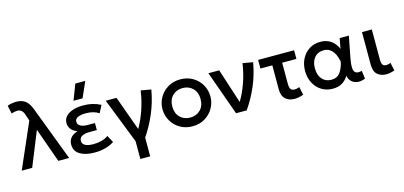

<svg xmlns="http://www.w3.org/2000/svg" viewBox="-78 -1313 4365 2075"><g transform="rotate(-15 2104.0 -275.0)"><path d="M14.5 0 234 -502.5 208.5 -577.5Q199.5 -605.5 181.2 -621.8Q163 -638 134.5 -638Q121.5 -638 105 -635Q88.5 -632 69 -625.5L49.5 -717Q75 -726.5 101.5 -730.8Q128 -735 149.5 -735Q207.5 -735 247 -707.2Q286.5 -679.5 312 -613.5L545 0H424L287 -384L131.5 0Z M828.5 15Q726.5 15 665 -22Q603.5 -59 603.5 -134.5Q603.5 -174.5 626.8 -205.8Q650 -237 706 -256Q655.5 -276 635 -305.8Q614.5 -335.5 614.5 -370.5Q614.5 -416 643.8 -446.8Q673 -477.5 723 -493.5Q773 -509.5 835 -509.5Q891 -509.5 938 -498.8Q985 -488 1031 -464L988.5 -381Q931.5 -420 842.5 -420Q792 -420 756.5 -406Q721 -392 721 -357.5Q721 -326.5 750.2 -309.5Q779.5 -292.5 827 -292.5H912V-213.5H830Q777.5 -213.5 746.2 -196.8Q715 -180 715 -145Q715 -110 748 -93Q781 -76 839.5 -76Q888 -76 931 -87.8Q974 -99.5 1005.5 -123L1048 -44Q959 15 828.5 15ZM750.5 -585 817.5 -759.5H929L852 -585Z M1285.5 210V11.5L1087 -495H1207.5L1347 -109Q1391 -183.5 1427.2 -285.8Q1463.5 -388 1480.5 -505L1594.5 -485Q1570 -345.5 1517.5 -223.2Q1465 -101 1395.5 0V210Z M1923.5 15Q1846 15 1785.2 -20.8Q1724.5 -56.5 1690 -116.2Q1655.5 -176 1655.5 -247.5Q1655.5 -318 1690 -377.8Q1724.5 -437.5 1785.2 -473.8Q1846 -510 1923.5 -510Q2001.5 -510 2062.2 -474.2Q2123 -438.5 2157.5 -378.8Q2192 -319 2192 -247.5Q2192 -177 2157.5 -117.2Q2123 -57.5 2062.5 -21.2Q2002 15 1923.5 15ZM1923.5 -82.5Q1992.5 -82.5 2037.2 -127Q2082 -171.5 2082 -247.5Q2082 -323.5 2037.2 -368Q1992.5 -412.5 1923.5 -412.5Q1854.5 -412.5 1810 -368Q1765.5 -323.5 1765.5 -247.5Q1765.5 -171.5 1810.2 -127Q1855 -82.5 1923.5 -82.5Z M2412.5 0 2235.5 -495H2356.5L2482 -108Q2528 -182 2565.2 -284.5Q2602.5 -387 2620 -505L2733.5 -485Q2709 -345.5 2655.8 -223.2Q2602.5 -101 2531.5 0Z M3064.5 14Q3004 14 2964.5 -20.8Q2925 -55.5 2925 -132V-398.5H2792V-495H3194.5V-398.5H3035V-167Q3035 -120 3048.5 -102Q3062 -84 3091 -84Q3116 -84 3145.5 -96L3165 -6Q3113.5 14 3064.5 14Z M3492.5 15Q3422.5 15 3368 -19Q3313.5 -53 3282.2 -112.2Q3251 -171.5 3251 -247.5Q3251 -324 3282 -383.2Q3313 -442.5 3366.8 -476.2Q3420.5 -510 3489.5 -510Q3563 -510 3611.2 -473.8Q3659.5 -437.5 3683 -380.5L3704.5 -495H3807L3761.5 -260Q3739 -146 3759.8 -110Q3780.5 -74 3843.5 -90.5L3855.5 -0.5Q3810 18 3770 13.5Q3730 9 3702.8 -16Q3675.5 -41 3669 -83Q3640.5 -35.5 3597.5 -10.2Q3554.5 15 3492.5 15ZM3502 -82.5Q3568 -82.5 3601.8 -129Q3635.5 -175.5 3650 -247Q3646 -267.5 3637.2 -295.5Q3628.5 -323.5 3611.8 -350.2Q3595 -377 3568 -394.8Q3541 -412.5 3500 -412.5Q3437 -412.5 3399 -368.2Q3361 -324 3361 -248Q3361 -170.5 3400 -126.5Q3439 -82.5 3502 -82.5Z M4093 14Q4031.5 14 3992.8 -20.2Q3954 -54.5 3954 -128.5V-495H4064V-160Q4064 -116.5 4076.5 -99.5Q4089 -82.5 4118 -82.5Q4137.5 -82.5 4165.5 -93.5L4184.5 -3.5Q4161 4.5 4137.8 9.2Q4114.5 14 4093 14Z"/></g></svg>

Font: Geologica
Style: Regular
Weight: 400
Designer: Sindre Bremnes, Frode Helland
Foundry: Monokrom Skriftforlag AS
Version: Version 1.010; ttfautohint (v1.8.4.7-5d5b);gftools[0.9.28]